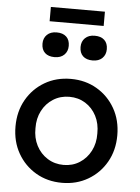

<svg xmlns="http://www.w3.org/2000/svg" viewBox="-60 -949 735 1005"><g transform="rotate(5 307.5 -446.0)"><path d="M36 -263Q36 -342 71 -403.5Q106 -465 166.5 -500.5Q227 -536 304 -536Q380 -536 440.5 -500.5Q501 -465 536 -403.5Q571 -342 571 -263Q571 -184 536 -122.5Q501 -61 440.5 -25.5Q380 10 304 10Q227 10 166.5 -25.5Q106 -61 71 -122.5Q36 -184 36 -263ZM466 -263Q467 -315 446 -355.5Q425 -396 388 -419Q351 -442 304 -442Q257 -442 219.5 -418.5Q182 -395 161 -354.5Q140 -314 141 -263Q140 -212 161 -171.5Q182 -131 219.5 -107.5Q257 -84 304 -84Q351 -84 388 -107.5Q425 -131 446 -171.5Q467 -212 466 -263ZM339 -707Q339 -736 357.5 -754Q376 -772 408 -772Q441 -772 459 -755Q477 -738 477 -707Q477 -678 458.5 -660Q440 -642 408 -642Q375 -642 357 -659Q339 -676 339 -707ZM139 -707Q139 -736 157.5 -754Q176 -772 208 -772Q241 -772 259 -755Q277 -738 277 -707Q277 -678 258.5 -660Q240 -642 208 -642Q175 -642 157 -659Q139 -676 139 -707ZM166 -827V-902H450V-827Z"/></g></svg>

Font: Our Lexend
Style: Regular
Weight: 400
Designer: Bonnie Shaver-Troup, Thomas Jockin
Foundry: Lexend
Version: Version 1.007